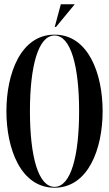

<svg xmlns="http://www.w3.org/2000/svg" viewBox="-20 -870 510 898"><path d="M264.5 -850 236 -744H242L329.5 -850ZM235 -708C77 -708 10 -526 10 -350C10 -174 77 8 235 8C393 8 460 -174 460 -350C460 -526 393 -708 235 -708ZM235 4C158 4 120 -142 120 -350C120 -558 158 -704 235 -704C312 -704 350 -558 350 -350C350 -142 312 4 235 4Z"/></svg>

Font: Picaflor 96 pt
Style: Regular
Weight: 400
Designer: Ariel Martín Pérez
Foundry: Tunera Type Foundry
Version: Version 1.000;hotconv 1.0.109;makeotfexe 2.5.65596